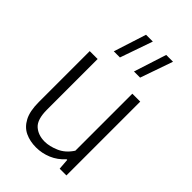

<svg xmlns="http://www.w3.org/2000/svg" viewBox="-242 -898 996 996"><g transform="rotate(45 256.0 -399.5)"><path d="M224 9Q179.5 9 144.2 -7.5Q109 -24 88.5 -62.8Q68 -101.5 68 -168V-541.5H126V-169.5Q126 -98.5 156.2 -71.2Q186.5 -44 234.5 -44Q269.5 -44 311 -62Q352.5 -80 380.5 -123.5V-541.5H438.5V0H389L384.5 -60H380Q348.5 -25 308 -8Q267.5 9 224 9ZM305 -629 362.5 -808H412.5L350 -629ZM157 -629 214.5 -808H264.5L202 -629Z"/></g></svg>

Font: Encode Sans SmCnd Lt
Style: Regular
Weight: 300
Width: 4
Designer: Multiple Designers
Foundry: Impallari Type
Version: Version 3.002; ttfautohint (v1.8.3) -l 8 -r 50 -G 200 -x 14 